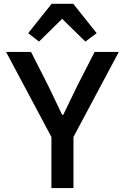

<svg xmlns="http://www.w3.org/2000/svg" viewBox="-20 -964 640 984"><path d="M356.5 0H243.5V-262L11 -698H139L227 -525L298.5 -375.5H304L376.5 -525L465 -698H589L356.5 -262ZM244.5 -944.5H355.5L475.5 -794L417.5 -751L298.5 -867.5L180 -751L124.5 -794Z"/></svg>

Font: Lilex Medium
Style: Regular
Weight: 500
Designer: Mike Abbink, Paul van der Laan, Pieter van Rosmalen, Mikhael Khrustik
Foundry: Mikhael Khrustik
Version: Version 1.100